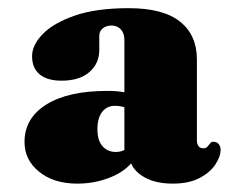

<svg xmlns="http://www.w3.org/2000/svg" viewBox="-20 -736 584 470"><path d="M58.5 -598.5Q58.5 -625.5 84.5 -652.5Q110.5 -679.5 163 -697.8Q215.5 -716 295 -716Q379.5 -716 420.8 -683Q462 -650 462 -590.5V-392Q462 -384 465.8 -378.5Q469.5 -373 478 -373Q484.5 -373 488 -377.2Q491.5 -381.5 494.5 -385.2Q497.5 -389 502 -389Q511 -389 515.5 -383.2Q520 -377.5 520 -369.5Q520 -352.5 507 -333Q494 -313.5 468 -300Q442 -286.5 402.5 -286.5Q356 -286.5 326.8 -306.2Q297.5 -326 297.5 -355.5L284.5 -365.5V-638.5Q284.5 -654.5 275.8 -664Q267 -673.5 253 -673.5Q240.5 -673.5 231.8 -666.8Q223 -660 223 -648V-614Q223 -580.5 198.8 -559.5Q174.5 -538.5 130.5 -538.5Q95.5 -538.5 77 -554Q58.5 -569.5 58.5 -598.5ZM297.5 -467Q288.5 -472.5 280 -474.8Q271.5 -477 261 -477Q242 -477 230.2 -462.2Q218.5 -447.5 218.5 -420Q218.5 -392 231 -378Q243.5 -364 263.5 -364Q275.5 -364 286 -369.5Q296.5 -375 301.5 -382.5L311.5 -349.5Q291.5 -319 252.5 -302.8Q213.5 -286.5 169.5 -286.5Q111.5 -286.5 75.8 -315.5Q40 -344.5 40 -388.5Q40 -446.5 93.2 -480Q146.5 -513.5 243 -513.5Q266.5 -513.5 284 -510.2Q301.5 -507 312.5 -500.5Z"/></svg>

Font: Fraunces Black
Style: Regular
Weight: 900
Version: Version 1.000;[b76b70a41]